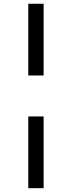

<svg xmlns="http://www.w3.org/2000/svg" viewBox="-20 -783 382 1014"><path d="M129.4 -384.3V-763.2H210.4V-384.3ZM129.4 210.9V-168H210.4V210.9Z"/></svg>

Font: Comme Medium
Style: Regular
Weight: 500
Version: Version 1.000;gftools[0.9.27]